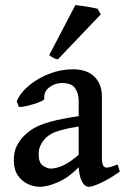

<svg xmlns="http://www.w3.org/2000/svg" viewBox="-20 -713 492 747"><path d="M446.3 -45.4Q407.7 -18.1 374 -2.2Q340.3 13.7 325.7 13.7Q308.1 13.7 297.1 -10.5Q286.1 -34.7 286.1 -75.7V-320.3Q286.1 -350.6 271.7 -370.6Q257.3 -390.6 218.3 -390.1Q192.9 -389.2 171.4 -372.8Q149.9 -356.4 152.3 -329.1Q152.8 -324.7 139.9 -318.8Q127 -313 108.9 -307.4Q90.8 -301.8 74.7 -298.8Q58.6 -295.9 53.2 -297.4L44.9 -318.8Q59.1 -352.5 93.5 -380.9Q127.9 -409.2 172.6 -426.3Q217.3 -443.4 262.7 -443.4Q319.3 -443.4 347.9 -414.1Q376.5 -384.8 376.5 -337.4V-97.2Q376.5 -61 394.5 -61Q401.4 -61 410.4 -63.5Q419.4 -65.9 437.5 -73.2ZM290.5 -221.7Q245.1 -214.4 219.5 -207.3Q193.8 -200.2 180.2 -192.6Q166.5 -185.1 157.2 -175.8Q145.5 -163.1 137.9 -148.2Q130.4 -133.3 130.4 -113.3Q130.4 -79.1 147.5 -68.1Q164.6 -57.1 176.8 -57.1Q199.2 -57.1 226.8 -69.8Q254.4 -82.5 290.5 -114.7L294.4 -70.8Q251 -24.4 208.5 -5.4Q166 13.7 135.3 13.7Q111.3 13.7 87.9 2.7Q64.5 -8.3 49.1 -31Q33.7 -53.7 33.7 -89.8Q33.7 -122.6 45.4 -145.5Q57.1 -168.5 74.2 -185.1Q88.9 -200.2 110.8 -213.6Q132.8 -227.1 174.6 -239Q216.3 -251 290.5 -261.7ZM205.1 -481.9Q196.8 -482.9 186.8 -488.5Q176.8 -494.1 171.4 -498.5L273.4 -693.4Q280.3 -692.9 298.3 -690.2Q316.4 -687.5 334.5 -684.3Q352.5 -681.2 359.4 -679.2L372.1 -657.2Z"/></svg>

Font: Namdhinggo Medium
Style: Regular
Weight: 500
Designer: Victor Gaultney
Foundry: SIL International
Version: Version 3.001